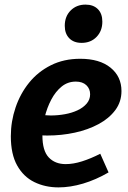

<svg xmlns="http://www.w3.org/2000/svg" viewBox="-20 -801 555 833"><path d="M234 12Q176 12 129 -11Q82 -34 54.5 -83Q27 -132 27 -210Q27 -274 47.5 -334.5Q68 -395 106.5 -442.5Q145 -490 201 -518Q257 -546 328 -546Q412 -546 459.5 -507.5Q507 -469 507 -406Q507 -359 480 -323Q453 -287 407.5 -262.5Q362 -238 304.5 -225.5Q247 -213 185 -213Q174 -213 165.5 -213.5Q157 -214 150 -214L157 -303Q168 -302 178.5 -301Q189 -300 200 -300Q231 -300 261.5 -305.5Q292 -311 316.5 -322.5Q341 -334 356 -351.5Q371 -369 371 -392Q371 -416 354.5 -431.5Q338 -447 309 -447Q274 -447 247.5 -425.5Q221 -404 202.5 -369Q184 -334 174 -293Q164 -252 164 -213Q164 -147 191.5 -118Q219 -89 265 -89Q298 -89 336 -101Q374 -113 415 -134L451 -53Q396 -21 340.5 -4.5Q285 12 234 12ZM334 -615Q300 -615 280.5 -635Q261 -655 261 -689Q261 -730 286.5 -755.5Q312 -781 351 -781Q385 -781 404.5 -761.5Q424 -742 424 -707Q424 -667 399 -641Q374 -615 334 -615Z"/></svg>

Font: Bitter Thin
Style: Bold Italic
Weight: 700
Italic angle: -9°
Version: Version 3.021